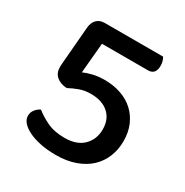

<svg xmlns="http://www.w3.org/2000/svg" viewBox="-147 -727 828 860"><g transform="rotate(30 267.0 -297.0)"><path d="M453 -608Q457 -602 460.5 -591Q464 -580 464 -567Q464 -521 425 -521H187L173 -365Q190 -373 218 -380Q246 -387 279 -387Q325 -387 364 -373.5Q403 -360 430.5 -334.5Q458 -309 473.5 -273Q489 -237 489 -191Q489 -148 474 -110.5Q459 -73 430 -45.5Q401 -18 357 -2Q313 14 256 14Q212 14 176 6.5Q140 -1 114.5 -13.5Q89 -26 75 -42Q61 -58 61 -76Q61 -95 72.5 -109Q84 -123 98 -129Q122 -109 160 -90.5Q198 -72 252 -72Q315 -72 348.5 -105.5Q382 -139 382 -190Q382 -243 348.5 -272.5Q315 -302 258 -302Q225 -302 199 -292.5Q173 -283 149 -270Q116 -272 96 -289Q76 -306 76 -337Q76 -342 76.5 -350Q77 -358 78 -369L93 -549Q95 -576 110 -592Q125 -608 152 -608H453Z"/></g></svg>

Font: Baloo Tammudu 2 Medium
Style: Regular
Weight: 500
Designer: Maithili Shingre, Omkar Shende and Ek Type
Foundry: Ek Type
Version: Version 1.640;hotconv 1.0.111;makeotfexe 2.5.65597; ttfautoh